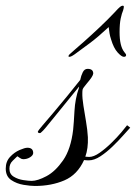

<svg xmlns="http://www.w3.org/2000/svg" viewBox="-93 -630 469 662"><path d="M27.3 11.2Q12.2 11.2 -11.7 7.3Q-35.6 3.4 -54.4 -9.3Q-73.2 -22 -73.2 -48.8Q-73.2 -73.2 -58.3 -89.1Q-43.5 -105 -25.4 -112.8Q-7.3 -120.6 1.5 -120.6Q21.5 -120.6 21.5 -102.1Q21 -94.2 10.5 -87.6Q0 -81.1 -12.7 -81.1Q-18.6 -81.1 -24.2 -85.2Q-29.8 -89.4 -33.2 -91.3Q-38.6 -85.9 -49.6 -75.4Q-60.5 -64.9 -60.5 -48.3Q-60.5 -29.8 -45.7 -20.8Q-30.8 -11.7 -12.2 -9Q6.3 -6.3 16.1 -6.3Q36.6 -6.3 67.4 -22.7Q98.1 -39.1 124.8 -77.6Q151.4 -116.2 159.2 -182.6Q161.6 -206.1 163.8 -247.6Q166 -289.1 179.2 -327.1Q179.7 -328.6 179.7 -331.5Q161.1 -308.6 139.6 -282.2Q118.2 -255.9 98.4 -231.4Q78.6 -207 64.5 -189.9Q54.7 -178.2 50.3 -174.8Q45.9 -171.4 46.4 -171.4Q45.9 -171.4 42.7 -171.1Q39.6 -170.9 37.6 -174.3Q36.6 -176.8 42.2 -183.6Q47.9 -190.4 54.2 -198.2Q65.4 -210.9 88.9 -238.8Q112.3 -266.6 138.4 -298.3Q164.6 -330.1 183.6 -354.5Q186.5 -369.1 192.4 -380.9Q198.2 -392.6 209 -392.6Q228.5 -392.6 228.5 -376.5Q228 -367.2 206.1 -341.8Q192.9 -326.2 191.9 -321.5Q190.9 -316.9 190.9 -309.6Q190.4 -292 194.6 -265.9Q198.7 -239.7 203.6 -211.2Q208.5 -182.6 210 -156.7Q211.4 -118.2 201.2 -89.8Q209 -88.9 214.4 -88.9Q230 -88.9 250.2 -103Q270.5 -117.2 290.5 -136.7Q310.5 -156.2 325.4 -173.8Q340.3 -191.4 345.2 -198.2L356 -189.9Q347.7 -181.2 331.5 -162.8Q315.4 -144.5 294.9 -124.8Q274.4 -105 253.2 -91.1Q231.9 -77.1 212.9 -77.1Q208.5 -77.1 204.6 -77.4Q200.7 -77.6 196.8 -78.1Q173.8 -27.3 128.9 -8.1Q84 11.2 27.3 11.2ZM146 -434.1Q143.1 -434.1 143.1 -436Q143.1 -439 146.5 -442.4Q149.9 -445.8 164.6 -458.5Q172.9 -465.3 196.8 -486.6Q220.7 -507.8 249.8 -535.2Q278.8 -562.5 301.3 -586.4Q315.4 -602.1 320.8 -606.2Q326.2 -610.4 330.1 -610.4Q334 -610.4 334 -606.4Q334 -603 331.5 -594.2Q327.1 -584.5 323.2 -566.4Q319.3 -548.3 319.3 -519Q319.3 -471.2 335.4 -450.7Q338.4 -446.8 340.1 -444.6Q341.8 -442.4 341.8 -439.9Q341.8 -434.1 334 -434.1Q326.2 -434.1 312.5 -449.2Q298.8 -464.4 290 -494.1Q286.6 -503.9 284.7 -514.9Q282.7 -525.9 281.7 -536.6Q245.6 -502.9 217.3 -481.7Q189 -460.4 164.6 -442.9Q156.7 -437.5 152.8 -435.8Q148.9 -434.1 146 -434.1Z"/></svg>

Font: Pinyon Script
Style: Regular
Weight: 400
Designer: Nicole Fally, Eben Sorkin
Foundry: Sorkin Type Co.
Version: Version 1.008; ttfautohint (v1.8.4.7-5d5b)